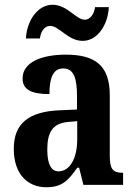

<svg xmlns="http://www.w3.org/2000/svg" viewBox="-20 -778 566 808"><path d="M328 -606C389 -606 434 -671 438 -748H380C377 -721 360 -695 337 -695C300 -695 263 -758 201 -758C139 -758 93 -692 89 -616H148C151 -643 166 -669 191 -669C229 -669 266 -606 328 -606ZM175 10C241 10 267 -18 305 -72H313L331 0H498V-51H495C455 -51 442 -67 442 -122V-377C442 -503 380 -548 257 -548C155 -548 75 -516 75 -448C75 -401 112 -382 188 -382C188 -449 203 -490 246 -490C291 -490 304 -448 304 -374V-317L233 -314C103 -309 38 -260 38 -152C38 -42 99 10 175 10ZM226 -57C194 -57 179 -90 179 -148C179 -222 201 -259 268 -265L305 -268V-191C305 -112 274 -57 226 -57Z"/></svg>

Font: Noto Serif Condensed
Style: Bold
Weight: 700
Width: 3
Designer: Monotype Design Team
Foundry: Monotype Imaging Inc.
Version: Version 2.015